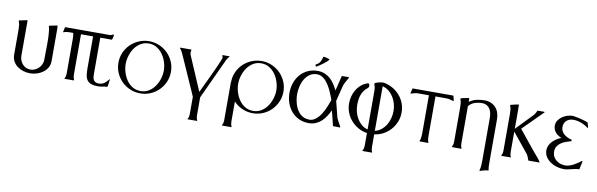

<svg xmlns="http://www.w3.org/2000/svg" viewBox="-48 -985 4914 1580"><g transform="rotate(10 2409.0 -195.0)"><path d="M354.5 -420.9Q356.4 -414.1 356.9 -407Q357.4 -399.9 357.4 -393.1V-125Q357.4 -94.2 343.5 -70.1Q329.6 -45.9 307.1 -29.3Q284.7 -12.7 256.6 -3.9Q228.5 4.9 200.7 4.9Q171.4 4.9 143.6 -3.4Q115.7 -11.7 93.8 -27.8Q71.8 -43.9 58.3 -68.4Q44.9 -92.8 44.9 -125V-335.4Q44.9 -353 42.7 -370.4Q40.5 -387.7 33.7 -404.3L34.7 -406.2L37.1 -408.2L102.1 -421.9Q104 -420.9 105 -418.9V-125Q105 -105.5 111.8 -87.4Q118.7 -69.3 130.9 -55.7Q143.1 -42 159.9 -33.9Q176.8 -25.9 197.3 -25.9Q216.8 -25.9 234.9 -33.9Q252.9 -42 266.6 -55.7Q280.3 -69.3 288.3 -87.4Q296.4 -105.5 296.4 -125Q296.4 -156.2 297.1 -187.5Q297.9 -218.8 297.9 -250Q297.9 -264.6 297.6 -285.6Q297.4 -306.6 296.4 -328.6Q295.4 -350.6 292.7 -370.8Q290 -391.1 285.2 -404.3Q285.6 -406.2 287.6 -408.2L353.5 -421.9Z M718.8 -384.3V-79.1Q718.8 -64.5 720.7 -52Q722.7 -39.6 728.5 -30.3Q734.4 -21 744.9 -15.9Q755.4 -10.7 772.5 -10.7Q799.3 -10.7 818.4 -25.1Q837.4 -39.6 852.1 -60.5H854L856 -57.1Q853 -42 852.3 -26.1Q851.6 -10.3 845.7 4.4Q826.7 4.4 807.9 8.8Q789.1 13.2 770 13.2Q733.4 13.2 711.4 4.9Q689.5 -3.4 677.7 -19.8Q666 -36.1 662.4 -60.8Q658.7 -85.4 658.7 -118.7V-384.3H557.6V-45.4Q557.6 -34.7 560.1 -24.2Q562.5 -13.7 566.4 -3.9V-1Q565.9 -1 564.9 -0.5Q564 0 563.5 0H489.3L485.8 -2Q488.8 -4.9 491 -10.5Q493.2 -16.1 494.6 -22.5Q496.1 -28.8 496.8 -35.2Q497.6 -41.5 497.6 -45.4V-331.5Q497.6 -344.7 496.6 -358.2Q495.6 -371.6 492.2 -384.3H467.8Q453.6 -384.3 439.7 -382.8Q425.8 -381.3 413.1 -375.5H410.2L409.2 -378.9L418 -418L420.9 -419.4H792.5Q800.3 -419.4 807.1 -423.3Q814 -427.2 821.8 -428.2L825.7 -426.3Q825.7 -416 822.5 -406Q819.3 -396 816.9 -386.2L814 -384.3Z M1121.1 -406.7Q1083 -406.7 1053.2 -388.4Q1023.4 -370.1 1003.4 -341.3Q983.4 -312.5 972.7 -277.1Q961.9 -241.7 961.9 -208Q961.9 -174.3 972.7 -138.9Q983.4 -103.5 1003.2 -74.5Q1022.9 -45.4 1052.7 -27.3Q1082.5 -9.3 1121.1 -9.3Q1159.2 -9.3 1188.7 -27.6Q1218.3 -45.9 1238.5 -74.7Q1258.8 -103.5 1269.8 -138.9Q1280.8 -174.3 1280.8 -208Q1280.8 -241.7 1269.8 -277.1Q1258.8 -312.5 1238.5 -341.3Q1218.3 -370.1 1188.7 -388.4Q1159.2 -406.7 1121.1 -406.7ZM1121.1 -425.8Q1166 -425.8 1205.8 -408.7Q1245.6 -391.6 1275.6 -362.1Q1305.7 -332.5 1323 -292.7Q1340.3 -252.9 1340.3 -208Q1340.3 -163.1 1323 -123.3Q1305.7 -83.5 1275.9 -53.7Q1246.1 -23.9 1206.1 -6.8Q1166 10.3 1121.1 10.3Q1076.2 10.3 1036.1 -6.8Q996.1 -23.9 966.1 -53.7Q936 -83.5 918.7 -123Q901.4 -162.6 901.4 -208Q901.4 -253.4 918.7 -293Q936 -332.5 966.1 -362.1Q996.1 -391.6 1036.1 -408.7Q1076.2 -425.8 1121.1 -425.8Z M1794.4 -416.5Q1787.6 -408.2 1780.8 -399.4Q1773.9 -390.6 1769.5 -380.9L1613.3 -43.5V107.4Q1613.3 129.4 1622.1 148.4V151.9Q1621.1 151.9 1620.4 152.1Q1619.6 152.3 1618.7 152.3H1544.4L1541 150.9V150.4Q1543.9 147.5 1546.4 142.1Q1548.8 136.7 1550.3 130.4Q1551.8 124 1552.5 117.9Q1553.2 111.8 1553.2 107.4V-38.1L1406.7 -368.7Q1404.8 -373 1401.4 -379.4Q1397.9 -385.7 1394.3 -392.3Q1390.6 -398.9 1386.5 -404.8Q1382.3 -410.6 1378.9 -414.1L1381.3 -418H1473.1L1475.1 -417Q1474.6 -411.1 1473.1 -405.3Q1471.7 -399.4 1471.7 -393.1Q1471.7 -381.3 1477.1 -369.6L1598.6 -86.4Q1602.1 -93.8 1609.9 -110.1Q1617.7 -126.5 1628.2 -148.4Q1638.7 -170.4 1650.9 -196.3Q1663.1 -222.2 1675.3 -248.5Q1687.5 -274.9 1699 -299.8Q1710.4 -324.7 1719 -345Q1727.5 -365.2 1732.9 -378.4Q1738.3 -391.6 1738.3 -395Q1738.3 -400.4 1736.8 -405Q1735.4 -409.7 1732.9 -414.1V-417Q1733.4 -417 1734.6 -417.5Q1735.8 -418 1736.3 -418H1791Z M2061 -425.8Q2106 -425.8 2145.8 -408.7Q2185.5 -391.6 2215.6 -362.1Q2245.6 -332.5 2262.9 -292.7Q2280.3 -252.9 2280.3 -208Q2280.3 -163.1 2262.9 -123.3Q2245.6 -83.5 2215.8 -53.7Q2186 -23.9 2146 -6.8Q2106 10.3 2061 10.3Q2015.6 10.3 1973.6 -8.1Q1931.6 -26.4 1900.9 -59.1V108.4Q1900.9 130.4 1909.7 149.9V152.8Q1909.2 152.8 1908 153.3Q1906.7 153.8 1906.2 153.8H1832L1828.6 151.9Q1835 142.6 1837.9 131.1Q1840.8 119.6 1840.8 108.4V-206.1Q1840.8 -206.5 1841.1 -207Q1841.3 -207.5 1841.3 -208Q1842.3 -226.6 1844.5 -243.2Q1846.7 -259.8 1852.5 -276.9Q1863.8 -310.1 1884.5 -337.6Q1905.3 -365.2 1932.9 -384.8Q1960.4 -404.3 1993.2 -415Q2025.9 -425.8 2061 -425.8ZM2061 -406.7Q2022.9 -406.7 1993.2 -388.4Q1963.4 -370.1 1943.4 -341.3Q1923.3 -312.5 1912.6 -277.1Q1901.9 -241.7 1901.9 -208Q1901.9 -174.3 1912.6 -138.9Q1923.3 -103.5 1943.1 -74.5Q1962.9 -45.4 1992.7 -27.3Q2022.5 -9.3 2061 -9.3Q2099.1 -9.3 2128.7 -27.6Q2158.2 -45.9 2178.5 -74.7Q2198.7 -103.5 2209.7 -138.9Q2220.7 -174.3 2220.7 -208Q2220.7 -241.7 2209.7 -277.1Q2198.7 -312.5 2178.5 -341.3Q2158.2 -370.1 2128.7 -388.4Q2099.1 -406.7 2061 -406.7Z M2731 -418.9Q2745.1 -418.9 2759.8 -419.2Q2774.4 -419.4 2788.6 -419.4Q2792.5 -419.4 2791.5 -415.5Q2788.6 -410.2 2783 -400.1Q2777.3 -390.1 2771.5 -379.6Q2765.6 -369.1 2761 -359.4Q2756.3 -349.6 2754.9 -344.7L2720.7 -209L2754.9 -74.2Q2756.3 -69.3 2762.2 -57.9Q2768.1 -46.4 2774.7 -34.4Q2781.2 -22.5 2786.4 -12.9Q2791.5 -3.4 2791.5 -2.9Q2791.5 -1 2791.3 0Q2791 1 2788.6 1Q2774.4 1 2759.8 0.5Q2745.1 0 2731 0L2699.7 -126.5Q2687 -99.6 2670.9 -75Q2654.8 -50.3 2634.3 -31.2Q2613.8 -12.2 2587.9 -1Q2562 10.3 2529.3 10.3Q2482.9 10.3 2446 -7.3Q2409.2 -24.9 2383.5 -54.9Q2357.9 -85 2344.2 -124.5Q2330.6 -164.1 2330.6 -208Q2330.6 -252 2344.2 -291.5Q2357.9 -331.1 2383.5 -360.8Q2409.2 -390.6 2446 -408.2Q2482.9 -425.8 2529.3 -425.8Q2561.5 -425.8 2587.6 -415Q2613.8 -404.3 2634.5 -386Q2655.3 -367.7 2671.1 -343.5Q2687 -319.3 2699.7 -292ZM2529.3 -18.6Q2549.8 -18.6 2567.4 -28.3Q2585 -38.1 2599.9 -53.7Q2614.7 -69.3 2627.2 -89.6Q2639.6 -109.9 2649.7 -131.1Q2659.7 -152.3 2667.2 -172.6Q2674.8 -192.9 2680.2 -209Q2674.8 -225.1 2667.2 -245.1Q2659.7 -265.1 2649.7 -286.1Q2639.6 -307.1 2627.2 -327.1Q2614.7 -347.2 2599.9 -362.8Q2585 -378.4 2567.4 -387.9Q2549.8 -397.5 2529.3 -397.5Q2493.2 -397.5 2467.5 -379.4Q2441.9 -361.3 2425.8 -333.5Q2409.7 -305.7 2402.1 -272.5Q2394.5 -239.3 2394.5 -209Q2394.5 -188.5 2397.7 -166.5Q2400.9 -144.5 2407.5 -123.3Q2414.1 -102.1 2424.8 -83Q2435.5 -64 2450.4 -49.6Q2465.3 -35.2 2485.1 -26.9Q2504.9 -18.6 2529.3 -18.6ZM2502.9 -475.1Q2527.3 -485.8 2538.1 -504.9Q2548.8 -523.9 2554.2 -548.8Q2567.9 -548.8 2580.8 -544.9Q2593.8 -541 2606.4 -537.1L2606.9 -535.2Q2605 -528.3 2592 -516.6Q2579.1 -504.9 2563 -492.9Q2546.9 -481 2531.5 -470.9Q2516.1 -460.9 2508.8 -457.5L2506.8 -459L2501.5 -471.2V-473.1Z M3016.1 -334.5Q3016.1 -345.2 3015.9 -356.2Q3015.6 -367.2 3013.2 -377.9Q3011.7 -384.3 3008.8 -390.4Q3005.9 -396.5 3005.9 -403.3Q3005.9 -407.7 3014.9 -411.6Q3023.9 -415.5 3035.2 -418.5Q3046.4 -421.4 3057.1 -423.1Q3067.9 -424.8 3071.8 -424.8Q3085 -424.8 3097.7 -421.4Q3110.4 -418 3123 -413.1Q3155.8 -400.9 3182.4 -380.4Q3209 -359.9 3228 -333.3Q3247.1 -306.6 3257.3 -274.9Q3267.6 -243.2 3267.6 -208Q3267.6 -167 3252.9 -130.1Q3238.3 -93.3 3212.6 -64.5Q3187 -35.6 3152.1 -16.4Q3117.2 2.9 3076.7 7.8V113.3Q3076.7 124.5 3078.6 135Q3080.6 145.5 3085.4 155.3V158.2Q3085 158.2 3083.7 158.7Q3082.5 159.2 3082 159.2H3007.3L3003.9 156.7V156.2Q3010.7 149.4 3013.4 136Q3016.1 122.6 3016.1 113.3V7.3Q2976.1 1.5 2941.9 -17.8Q2907.7 -37.1 2882.6 -65.9Q2857.4 -94.7 2843 -131.1Q2828.6 -167.5 2828.6 -208Q2828.6 -238.8 2836.7 -268.6Q2844.7 -298.3 2860.6 -324Q2876.5 -349.6 2900.1 -368.9Q2923.8 -388.2 2954.6 -397.5H2956.5Q2959.5 -397.5 2961.7 -395.3Q2963.9 -393.1 2965.3 -389.9Q2966.8 -386.7 2967.3 -383.3Q2967.8 -379.9 2967.8 -377.9Q2967.8 -365.7 2959.5 -359.4V-358.9Q2940.9 -345.2 2928.7 -328.1Q2916.5 -311 2909.4 -291.7Q2902.3 -272.5 2899.7 -251.2Q2897 -230 2897 -208Q2897 -179.2 2904.3 -149.7Q2911.6 -120.1 2926.5 -94.5Q2941.4 -68.8 2963.9 -49.6Q2986.3 -30.3 3016.1 -22.5ZM3200.2 -208Q3200.2 -237.3 3192.4 -267.1Q3184.6 -296.9 3168.9 -322.5Q3153.3 -348.1 3130.1 -367.4Q3106.9 -386.7 3076.7 -394V-21.5Q3107.4 -28.8 3130.6 -47.9Q3153.8 -66.9 3169.2 -92.8Q3184.6 -118.7 3192.4 -148.7Q3200.2 -178.7 3200.2 -208Z M3660.2 -419.4 3663.6 -418Q3665.5 -408.2 3669.2 -396.7Q3672.9 -385.3 3672.4 -375.5L3668.9 -375Q3654.3 -380.4 3638.7 -383.8Q3623 -387.2 3607.4 -387.2H3519V-72.3Q3519 -65.4 3519 -56.2Q3519 -46.9 3519.8 -37.4Q3520.5 -27.8 3522.5 -18.8Q3524.4 -9.8 3527.8 -3.9V-1L3526.9 0H3457Q3456.5 0 3455.6 -0.5Q3454.6 -1 3454.1 -1V-3.9Q3457 -9.8 3459.2 -18.6Q3461.4 -27.3 3462.4 -37.1Q3463.4 -46.9 3463.9 -56.2Q3464.4 -65.4 3464.4 -72.3V-387.2H3377Q3361.3 -387.2 3345.9 -383.8Q3330.6 -380.4 3315.9 -375L3312.5 -375.5L3312 -378.9L3321.3 -418L3325.2 -419.4Z M3795.9 -45.4Q3795.9 -34.7 3797.6 -24.2Q3799.3 -13.7 3804.7 -3.9V-1Q3804.2 -1 3803.2 -0.5Q3802.2 0 3801.8 0H3727.1Q3726.6 0 3725.6 -0.5Q3724.6 -1 3724.1 -1V-3.9Q3734.9 -22.5 3734.9 -45.4V-335.4Q3734.9 -352.5 3732.9 -369.9Q3731 -387.2 3724.1 -403.3V-406.2Q3740.2 -413.1 3757.3 -415.5Q3774.4 -418 3791.5 -421.9L3794.4 -420.9L3795.9 -418.9V-390.1Q3823.7 -410.6 3856.4 -418.2Q3889.2 -425.8 3922.9 -425.8Q3953.1 -425.8 3976.8 -415.5Q4000.5 -405.3 4016.8 -387.5Q4033.2 -369.6 4041.7 -344.7Q4050.3 -319.8 4050.3 -290.5V75.7Q4050.3 90.3 4051 105Q4051.8 119.6 4055.2 133.8L4054.2 136.2L4052.2 137.7Q4035.2 138.7 4018.3 143.1Q4001.5 147.5 3985.4 152.8L3981.9 152.3L3981.4 149.4Q3987.8 127.4 3989 105.2Q3990.2 83 3990.2 60.5V-290.5Q3990.2 -311 3986.1 -330.6Q3981.9 -350.1 3972.2 -365.5Q3962.4 -380.9 3946.3 -390.1Q3930.2 -399.4 3906.7 -399.4Q3875 -399.4 3845.9 -389.9Q3816.9 -380.4 3795.9 -354.5Z M4207.5 -439.9Q4208.5 -389.2 4208.3 -339.1Q4208 -289.1 4208 -238.3L4342.3 -377.4Q4345.7 -380.9 4349.1 -386Q4352.5 -391.1 4355.7 -396.7Q4358.9 -402.3 4361.6 -408Q4364.3 -413.6 4366.7 -418H4423.3L4425.8 -416.5L4425.3 -413.1L4259.8 -248Q4293.5 -205.6 4327.4 -164.1Q4361.3 -122.6 4395.5 -80.6Q4411.1 -61 4428 -42.5Q4444.8 -23.9 4457.5 -2L4454.1 0H4366.2L4362.3 -2Q4357.4 -15.6 4352.3 -29.5Q4347.2 -43.5 4337.9 -54.7L4208 -214.8V-45.4Q4208 -34.7 4209.7 -24.2Q4211.4 -13.7 4216.8 -3.9V-1Q4214.8 0 4213.4 0H4139.2L4136.7 -1V-3.9Q4142.6 -13.7 4145 -23.9Q4147.5 -34.2 4147.5 -45.4V-353.5Q4147.5 -370.6 4145.5 -388.2Q4143.6 -405.8 4136.7 -421.9V-423.8L4139.2 -425.8Q4145 -427.2 4154.1 -429.7Q4163.1 -432.1 4172.6 -434.3Q4182.1 -436.5 4191.2 -438.2Q4200.2 -439.9 4206.1 -439.9Z M4591.8 -320.8Q4591.8 -301.3 4599.9 -286.4Q4607.9 -271.5 4621.1 -260.5Q4634.3 -249.5 4650.6 -242.2Q4667 -234.9 4684.1 -231V-229.5L4685.5 -227.1L4684.1 -218.8Q4663.6 -213.4 4641.4 -205.3Q4619.1 -197.3 4600.8 -184.8Q4582.5 -172.4 4570.8 -154.1Q4559.1 -135.7 4559.1 -110.4Q4559.1 -87.4 4568.4 -69.3Q4577.6 -51.3 4592.8 -38.8Q4607.9 -26.4 4627.7 -19.8Q4647.5 -13.2 4668.9 -13.2Q4685.5 -13.2 4702.9 -18.8Q4720.2 -24.4 4737.1 -33.2Q4753.9 -42 4769.3 -52.5Q4784.7 -63 4797.4 -72.8V-72.3L4800.3 -72.8L4801.3 -72.3L4803.7 -69.3L4790 -6.3Q4789.6 -4.9 4789.6 -3.4Q4789.6 -2 4787.1 -2Q4771 -2 4755.4 1.2Q4739.7 4.4 4724.1 8.3Q4708.5 12.2 4692.9 15.4Q4677.2 18.6 4661.1 18.6Q4633.8 18.6 4604.2 10.3Q4574.7 2 4550.3 -14.4Q4525.9 -30.8 4510.3 -54.7Q4494.6 -78.6 4494.6 -110.4Q4494.6 -132.3 4503.9 -151.4Q4513.2 -170.4 4528.1 -185.8Q4543 -201.2 4561.8 -212.6Q4580.6 -224.1 4599.6 -230.5Q4585 -235.8 4571.8 -244.4Q4558.6 -252.9 4548.8 -264.4Q4539.1 -275.9 4533.4 -290Q4527.8 -304.2 4527.8 -320.8Q4527.8 -344.7 4540.3 -364.3Q4552.7 -383.8 4572 -397.5Q4591.3 -411.1 4614.5 -418.5Q4637.7 -425.8 4659.2 -425.8Q4663.1 -425.8 4674.1 -424.1Q4685.1 -422.4 4699 -419.4Q4712.9 -416.5 4728.3 -412.6Q4743.7 -408.7 4756.8 -405Q4770 -401.4 4778.8 -397.9Q4787.6 -394.5 4789.1 -392.1Q4789.6 -390.6 4791.5 -385.3Q4793.5 -379.9 4795.2 -373.5Q4796.9 -367.2 4798.3 -361.8Q4799.8 -356.4 4799.8 -355.5Q4799.8 -350.1 4795.9 -348.6L4793.5 -351.6V-350.6Q4781.7 -360.4 4767.1 -368.4Q4752.4 -376.5 4736.6 -382.3Q4720.7 -388.2 4704.3 -391.6Q4688 -395 4672.9 -395Q4655.3 -395 4640.6 -390.4Q4626 -385.7 4615 -376.2Q4604 -366.7 4597.9 -352.8Q4591.8 -338.9 4591.8 -320.8Z"/></g></svg>

Font: CAT Linz
Style: Regular
Weight: 400
Designer: Peter Wiegel
Foundry: Peter Wiegel
Version: Version 1.08